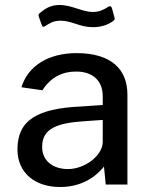

<svg xmlns="http://www.w3.org/2000/svg" viewBox="-20 -740 607 770"><path d="M431 -654C440 -660 442 -664 439 -670L429 -707C426 -716 421 -717 413 -712C396 -701 378 -692 353 -692C309 -692 269 -720 218 -720C182 -720 161 -705 140 -688C133 -682 134 -678 136 -672L147 -641C150 -631 154 -631 162 -636C180 -647 194 -657 223 -657C269 -657 299 -631 353 -631C390 -631 416 -643 431 -654ZM221 10C295 10 355 -20 397 -72L404 0H491V-361C491 -462 426 -527 287 -527C177 -527 93 -478 66 -390L150 -378C183 -430 231 -453 283 -453C351 -454 392 -417 392 -354V-319L305 -313C126 -305 50 -256 50 -141C50 -46 121 10 221 10ZM253 -62C192 -62 149 -95 149 -151C149 -225 209 -247 320 -254L392 -259V-170C391 -115 319 -62 253 -62Z"/></svg>

Font: United Sans Medium
Style: Regular
Weight: 500
Designer: Pablo Impallari, Rodrigo Fuenzalida (Modified by Dan O. Williams)
Version: Version 1.000;PS 001.000;hotconv 1.0.88;makeotf.lib2.5.64775